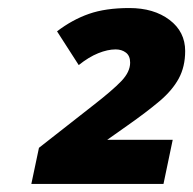

<svg xmlns="http://www.w3.org/2000/svg" viewBox="-20 -873 481 478"><path d="M58 -415 77 -505 211 -610Q260 -648 282 -671Q304 -694 304 -717Q304 -734 293.5 -742Q283 -750 268 -750Q248 -750 224.5 -740.5Q201 -731 176 -711L122 -795Q160 -824 201.5 -838.5Q243 -853 302 -853Q363 -853 402 -823.5Q441 -794 441 -746Q441 -707 425 -677.5Q409 -648 377 -621Q345 -594 298 -561L247 -525H410L387 -415Z"/></svg>

Font: Noto Sans ExtraBold
Style: Italic
Weight: 800
Italic angle: -12°
Designer: Monotype Design Team
Foundry: Monotype Imaging Inc.
Version: Version 2.013; ttfautohint (v1.8.4.7-5d5b)